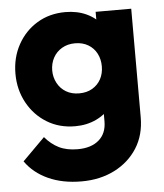

<svg xmlns="http://www.w3.org/2000/svg" viewBox="-52 -542 687 806"><g transform="rotate(-5 292.0 -139.0)"><path d="M260 218Q180 218 119.5 190.5Q59 163 24 113L118 19Q144 50 176.5 66Q209 82 255 82Q312 82 344.5 54Q377 26 377 -25V-149L403 -255L380 -361V-486H530V-29Q530 46 495 101Q460 156 399 187Q338 218 260 218ZM253 -15Q186 -15 134 -47Q82 -79 52 -134Q22 -189 22 -256Q22 -324 52 -378.5Q82 -433 134 -464.5Q186 -496 253 -496Q303 -496 342.5 -477.5Q382 -459 406.5 -425.5Q431 -392 434 -348V-163Q431 -120 406.5 -86.5Q382 -53 342 -34Q302 -15 253 -15ZM282 -151Q314 -151 337.5 -165Q361 -179 373.5 -202.5Q386 -226 386 -256Q386 -286 373.5 -310Q361 -334 337.5 -348Q314 -362 282 -362Q251 -362 227 -348Q203 -334 190 -310Q177 -286 177 -256Q177 -228 190 -203.5Q203 -179 226.5 -165Q250 -151 282 -151Z"/></g></svg>

Font: Outfit Thin
Style: Bold
Weight: 700
Version: Version 1.100;gftools[0.9.27]